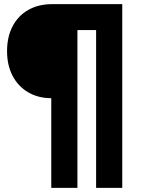

<svg xmlns="http://www.w3.org/2000/svg" viewBox="-20 -725 687 925"><path d="M227 180V-252Q164 -252 115.5 -280.5Q67 -309 40.5 -360Q14 -411 14 -479Q14 -547 40.5 -598Q67 -649 116 -677Q165 -705 230 -705H569V180H443V-580H353V180Z"/></svg>

Font: Nunito Sans 7pt SemiCondensed Black
Style: Regular
Weight: 900
Width: 4
Designer: Vernon Adams
Foundry: Vernon Adams
Version: Version 3.101;gftools[0.9.27]